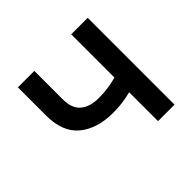

<svg xmlns="http://www.w3.org/2000/svg" viewBox="-137 -700 853 853"><g transform="rotate(-45 290.0 -273.5)"><path d="M509.2 0H405.5V-181.5Q379.6 -174.7 351.2 -170.8Q322.8 -166.9 291.9 -166.9Q190.7 -166.9 131 -216.4Q71.4 -266 71.4 -368.3V-546.5H174.7V-368.3Q174.7 -310.4 206.1 -284.4Q237.6 -258.5 291.9 -258.5Q323.2 -258.5 350.9 -262.4Q378.6 -266.3 405.5 -273.8V-545.5H509.2Z"/></g></svg>

Font: Linik Sans Medium
Style: Regular
Weight: 500
Designer: Rasmus Andersson (font), Cristiano Sobral (main changes)
Foundry: rsms
Version: Version 3.018;June 1, 2022;FontCreator 14.0.0.2814 64-bit; t